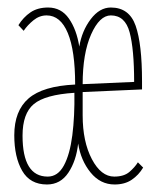

<svg xmlns="http://www.w3.org/2000/svg" viewBox="-20 -481 415 511"><path d="M105 10Q60 10 39 -26.5Q18 -63 18 -121Q18 -186 56 -219Q94 -252 180 -256Q180 -346 160.5 -393Q141 -440 104 -440Q85 -440 69 -427Q53 -414 43 -399L29 -414Q42 -435 61 -448Q80 -461 108 -461Q143 -461 163.5 -431.5Q184 -402 191 -357Q198 -399 221.5 -430Q245 -461 275 -461Q324 -461 341 -412.5Q358 -364 358 -265V-243L200 -236V-174Q200 -104 224.5 -57.5Q249 -11 284 -11Q310 -11 324.5 -23.5Q339 -36 347 -49L361 -35Q349 -15 330.5 -2.5Q312 10 285 10Q247 10 221 -22Q195 -54 188 -99Q183 -53 162 -21.5Q141 10 105 10ZM200 -257 337 -263Q337 -350 325 -395Q313 -440 275 -440Q245 -440 222.5 -389.5Q200 -339 200 -257ZM107 -11Q134 -11 150 -40.5Q166 -70 172.5 -121Q179 -172 178 -234Q100 -229 70 -204Q40 -179 40 -120Q40 -11 107 -11Z"/></svg>

Font: Inconsolata Condensed ExtraLight
Style: Regular
Weight: 200
Width: 3
Monospace: yes
Designer: Raph Levien, Cyreal, Brenton Simpson
Foundry: Raph Levien, Cyreal, Google
Version: Version 3.100; ttfautohint (v1.8.4.7-5d5b)